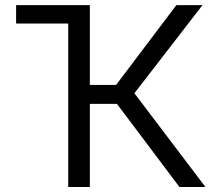

<svg xmlns="http://www.w3.org/2000/svg" viewBox="-20 -748 867 768"><path d="M294.4 -727.5V-653.8H44.4V-727.5ZM252.9 0V-727.5H339.4V-408.2H444.3L685.5 -727.5H790L517.6 -375L801.8 0H697.8L447.8 -332.5H339.4V0Z"/></svg>

Font: V-Inter
Style: Regular-375
Weight: 375
Designer: Rasmus Andersson
Foundry: rsms
Version: Version 4.000;git-4146feb